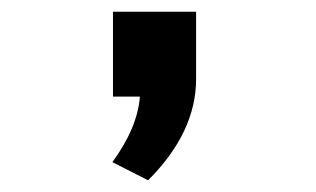

<svg xmlns="http://www.w3.org/2000/svg" viewBox="-20 -165 540 328"><path d="M173 0V-145H315V-30Q315 61 233 143L172 112Q215 53 219 0Z"/></svg>

Font: TypoPRO Lekton
Style: Bold
Weight: 700
Monospace: yes
Designer: Paolo Mazzetti, Luciano Perondi, Raffaele Flato, Elena Papassissa, Emilio Macchia, Michela Povoleri, Tobias Seemiller, R
Version: Version 34.000